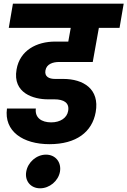

<svg xmlns="http://www.w3.org/2000/svg" viewBox="-20 -760 689 1039"><path d="M247.8 20.2C393.6 20.2 478.8 -46.2 497.8 -153.1C520.3 -278.6 431 -332.9 321.8 -332.9C305.3 -332.9 289.3 -332.9 277.8 -332.9C245.2 -332.9 220 -345.1 225.9 -379C232.1 -414.2 267.4 -424.6 300 -424.6H481.9L493.6 -535H278.7C179.4 -535 87.6 -488.6 69.6 -384.1C46.9 -254.8 163.8 -222.5 238.6 -222.5C250.6 -222.5 263 -222.5 273.9 -222.5C325.2 -222.5 356.9 -203.7 348.7 -159.2C342.3 -122 306.6 -97.8 256.9 -97.8C204.4 -97.8 167.7 -123.2 174 -172.8H17.7C0.8 -49.9 103.5 20.2 247.8 20.2ZM626.9 -609.2 649.3 -740H49.9L27.5 -609.2ZM481.9 -424.6 535.3 -722.3H383.1L344 -504.2ZM197 259C248.2 259 295.4 219.4 304.5 169.2C313.2 117.5 280.2 76.8 228.9 76.8C177.7 76.8 130.5 117.5 121.9 169.2C113.2 219.4 146.2 259 197 259Z"/></svg>

Font: Poppins Devanagari Thin
Style: Italic
Weight: 100
Italic angle: -10°
Designer: Ninad Kale (Devanagari), Jonny Pinhorn (Latin)
Foundry: Indian Type Foundry
Version: 4.005